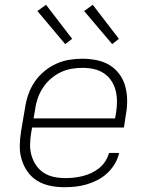

<svg xmlns="http://www.w3.org/2000/svg" viewBox="-20 -773 640 801"><path d="M249 8Q218 8 189 2Q160 -4 136 -18.5Q112 -33 95.5 -56Q79 -79 70.5 -107Q62 -135 62.5 -165Q63 -195 68 -226L85 -326Q89 -353 98.5 -380Q108 -407 124.5 -431.5Q141 -456 164.5 -475.5Q188 -495 214.5 -507Q241 -519 268.5 -523.5Q296 -528 324 -528Q354 -528 383.5 -522Q413 -516 437 -501.5Q461 -487 478 -464Q495 -441 502.5 -413Q510 -385 510.5 -355Q511 -325 505 -294L497 -241H114L110 -219Q106 -195 105.5 -171Q105 -147 111.5 -124.5Q118 -102 130.5 -83.5Q143 -65 162 -52.5Q181 -40 204.5 -35Q228 -30 253 -30Q271 -30 289 -32Q307 -34 325 -38.5Q343 -43 360.5 -51Q378 -59 393.5 -71.5Q409 -84 419.5 -100.5Q430 -117 435 -135H477Q472 -112 459.5 -90.5Q447 -69 428.5 -51.5Q410 -34 388 -22.5Q366 -11 342.5 -4Q319 3 295.5 5.5Q272 8 249 8ZM120 -279H460L464 -301Q468 -325 468 -349Q468 -373 462.5 -395Q457 -417 444.5 -436Q432 -455 413 -467.5Q394 -480 371 -485Q348 -490 324 -490Q301 -490 278 -486Q255 -482 233 -471.5Q211 -461 192 -444.5Q173 -428 159.5 -407.5Q146 -387 138 -364.5Q130 -342 127 -319ZM448 -589 331 -727 367 -753 476 -611ZM252 -589 136 -727 172 -753 281 -611Z"/></svg>

Font: Iosevka XLt Ex Obl
Style: Regular
Weight: 200
Width: 7
Italic angle: -9°
Monospace: yes
Designer: Belleve Invis
Foundry: Belleve Invis
Version: Version 32.5.0; ttfautohint (v1.8.4)